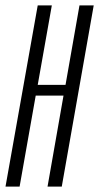

<svg xmlns="http://www.w3.org/2000/svg" viewBox="-50 -695 368 715"><path d="M-29.5 0H23L83 -339H186.5L127 0H180L299 -675H246L194 -379H90.5L143 -675H90.5Z"/></svg>

Font: Anybody ExtraCondensed Light
Style: Italic
Weight: 300
Width: 2
Italic angle: -10°
Version: Version 1.113;gftools[0.9.25]